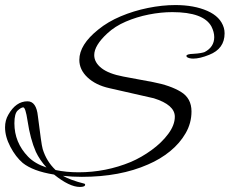

<svg xmlns="http://www.w3.org/2000/svg" viewBox="-37 -645 909 760"><path d="M279 95Q238 95 177 46Q134 39 103.5 27.5Q73 16 53 0Q25 -24 4 -64Q-17 -104 -17 -141Q-17 -169 -4 -191Q26 -244 72 -244Q107 -244 113 -185Q120 -130 124.5 -97.5Q129 -65 132 -55Q147 -6 183 28Q225 37 274 37Q382 37 481 -4Q523 -22 563 -51Q603 -80 629 -115Q655 -150 655 -183Q655 -230 572 -256L396 -296Q342 -308 309.5 -338.5Q277 -369 277 -408Q277 -468 352 -528Q390 -559 441 -580.5Q492 -602 548.5 -613.5Q605 -625 657 -625Q731 -625 783.5 -602Q836 -579 849 -535Q852 -525 852 -513Q852 -452 791 -428Q754 -413 728 -413Q712 -413 703 -419Q701 -421 701 -424Q701 -431 729 -432Q746 -433 757 -435Q768 -437 773 -439Q811 -459 811 -498Q811 -518 800 -540Q769 -597 645 -597Q600 -597 552 -587.5Q504 -578 461 -559.5Q418 -541 388 -513Q336 -465 336 -427Q336 -398 364.5 -375.5Q393 -353 451 -342L569 -320Q637 -307 679 -281.5Q721 -256 721 -204Q721 -158 698 -118Q675 -78 636.5 -46.5Q598 -15 549 6Q438 55 287 55Q268 55 249 54Q230 53 212 51Q226 59 247.5 67Q269 75 297 82Q300 83 300 86Q300 95 279 95ZM147 18Q120 -12 105 -44Q83 -94 72 -167Q64 -220 55 -220Q47 -220 33.5 -208Q20 -196 20 -157Q20 -81 74 -25Q101 3 147 18Z"/></svg>

Font: Alex Brush
Style: Regular
Weight: 400
Designer: Robert E. Leuschke
Foundry: Robert E. Leuschke
Version: Version 1.111; ttfautohint (v1.8.4.7-5d5b)